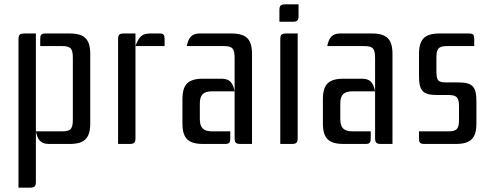

<svg xmlns="http://www.w3.org/2000/svg" viewBox="-20 -662 2265 883"><path d="M190 -508C169 -508 165 -502 165 -481V-450H268C309 -450 315 -434 315 -393V-115C315 -74 309 -58 268 -58H145V-508H92C71 -508 65 -502 65 -481V201H118C139 201 145 195 145 174V-58C153 -20 166 0 205 0H300C369 0 395 -26 395 -95V-413C395 -482 369 -508 300 -508Z M737 -450V-481C737 -502 733 -508 712 -508H673C634 -508 620 -496 603 -450V-508H550C529 -508 523 -502 523 -481V0H576C597 0 603 -6 603 -27V-450Z M1059 -27C1059 -6 1065 0 1086 0H1139V-413C1139 -482 1113 -508 1044 -508H899C860 -508 847 -488 839 -450H1012C1053 -450 1059 -434 1059 -393ZM1014 0C1035 0 1039 -6 1039 -27V-58H956C915 -58 899 -74 899 -115V-185C899 -226 915 -242 956 -242H1059C1051 -280 1038 -300 999 -300H914C845 -300 819 -274 819 -205V-95C819 -26 845 0 914 0Z M1265 -562H1326C1347 -562 1353 -568 1353 -589V-642H1292C1271 -642 1265 -636 1265 -615ZM1296 -508C1275 -508 1269 -502 1269 -481V0H1322C1343 0 1349 -6 1349 -27V-508Z M1705 -27C1705 -6 1711 0 1732 0H1785V-413C1785 -482 1759 -508 1690 -508H1545C1506 -508 1493 -488 1485 -450H1658C1699 -450 1705 -434 1705 -393ZM1660 0C1681 0 1685 -6 1685 -27V-58H1602C1561 -58 1545 -74 1545 -115V-185C1545 -226 1561 -242 1602 -242H1705C1697 -280 1684 -300 1645 -300H1560C1491 -300 1465 -274 1465 -205V-95C1465 -26 1491 0 1560 0Z M2044 -225C2085 -225 2091 -209 2091 -168V-115C2091 -74 2085 -58 2044 -58H1907V-27C1907 -6 1911 0 1932 0H2076C2145 0 2171 -26 2171 -95V-194C2171 -263 2155 -283 2086 -283H2034C1993 -283 1987 -291 1987 -340V-393C1987 -434 1993 -450 2034 -450H2161V-481C2161 -502 2157 -508 2136 -508H2002C1933 -508 1907 -482 1907 -413V-314C1907 -245 1923 -225 1992 -225Z"/></svg>

Font: Rationale One
Style: Regular
Weight: 400
Designer: Cyreal (www.cyreal.org)
Foundry: Cyreal (www.cyreal.org)
Version: Version 1.001